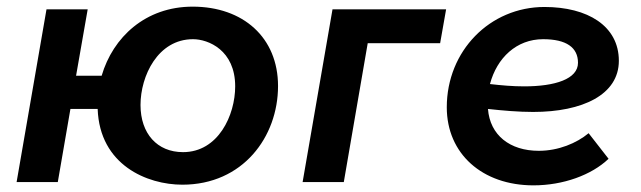

<svg xmlns="http://www.w3.org/2000/svg" viewBox="-20 -548 1929 578"><path d="M529 8C711 8 817 -136 817 -289C817 -435 712 -528 560 -528C418 -528 320 -436 286 -320H209L244 -520H120L30 0H154L192 -220H274C280 -51 423 8 529 8ZM531 -90C453 -90 403 -146 403 -232C403 -319 455 -430 561 -430C607 -430 688 -397 688 -288C688 -201 637 -90 531 -90Z M891 0H1015L1087 -418H1305L1323 -520H981Z M1586 10C1675 10 1761 -21 1812 -70L1752 -147C1716 -117 1661 -94 1602 -94C1515 -94 1455 -141 1449 -220C1495 -215 1541 -211 1585 -211C1734 -211 1843 -263 1843 -365C1843 -470 1749 -527 1619 -527C1455 -527 1325 -395 1325 -225C1325 -85 1432 10 1586 10ZM1455 -295C1476 -374 1535 -430 1615 -430C1685 -430 1720 -405 1720 -359C1720 -310 1651 -288 1558 -288C1524 -288 1489 -291 1455 -295Z"/></svg>

Font: Fixel Display 20240404 SemiBold
Style: Italic
Weight: 600
Italic angle: -10°
Designer: AlfaBravo + MacPaw
Foundry: Kyrylo Tkachov, Marchela Mozhyna, Serhii Makarenko, Maria Weinstein, Zakhar Kryvoshyya
Version: Version 1.211;Glyphs 3.2 (3225)